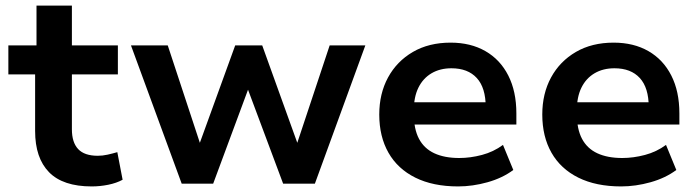

<svg xmlns="http://www.w3.org/2000/svg" viewBox="-20 -659 2503 689"><path d="M309 10Q206 10 156 -41Q106 -92 106 -189V-392H10V-496H111V-639H238V-496H403V-392H238V-195Q238 -148 260.5 -124Q283 -100 331 -100Q348 -100 366 -104Q384 -108 401 -113L420 -14Q398 -2 368.5 4Q339 10 309 10Z M632 0 450 -496H582L701 -135H693L824 -496H921L1051 -135H1043L1163 -496H1291L1110 0H996L857 -372H883L745 0Z M1624 10Q1534 10 1470.5 -21.5Q1407 -53 1374 -111Q1341 -169 1341 -248Q1341 -323 1372.5 -381Q1404 -439 1461.5 -472.5Q1519 -506 1597 -506Q1669 -506 1722 -475.5Q1775 -445 1804 -388Q1833 -331 1833 -252V-212H1445V-292H1739L1723 -275Q1723 -344 1691 -379Q1659 -414 1600 -414Q1559 -414 1528.5 -396Q1498 -378 1481.5 -344.5Q1465 -311 1465 -263V-251Q1465 -196 1483.5 -161Q1502 -126 1538.5 -109Q1575 -92 1628 -92Q1668 -92 1709.5 -103Q1751 -114 1785 -139L1822 -49Q1783 -20 1729.5 -5Q1676 10 1624 10Z M2209 10Q2119 10 2055.5 -21.5Q1992 -53 1959 -111Q1926 -169 1926 -248Q1926 -323 1957.5 -381Q1989 -439 2046.5 -472.5Q2104 -506 2182 -506Q2254 -506 2307 -475.5Q2360 -445 2389 -388Q2418 -331 2418 -252V-212H2030V-292H2324L2308 -275Q2308 -344 2276 -379Q2244 -414 2185 -414Q2144 -414 2113.5 -396Q2083 -378 2066.5 -344.5Q2050 -311 2050 -263V-251Q2050 -196 2068.5 -161Q2087 -126 2123.5 -109Q2160 -92 2213 -92Q2253 -92 2294.5 -103Q2336 -114 2370 -139L2407 -49Q2368 -20 2314.5 -5Q2261 10 2209 10Z"/></svg>

Font: Nunito Sans 9pt
Style: Bold
Weight: 700
Version: Version 3.101;gftools[0.9.27]